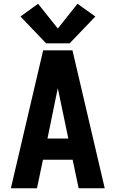

<svg xmlns="http://www.w3.org/2000/svg" viewBox="-20 -1003 616 1023"><path d="M38 0H177L209 -152H367L399 0H538L366 -735H210ZM233 -265 279 -490Q284 -513 288 -533Q292 -513 297 -490L344 -265ZM226 -772H351L488 -915L393 -983L288 -851L183 -983L89 -915Z"/></svg>

Font: Iosevka Sparkle Extrabold
Style: Regular
Weight: 800
Designer: Belleve Invis
Foundry: Belleve Invis
Version: Version 4.5.0; ttfautohint (v1.8.3)